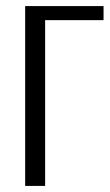

<svg xmlns="http://www.w3.org/2000/svg" viewBox="-20 -611 362 631"><path d="M62.7 0V-591H320.3V-544.8H128.3V0Z"/></svg>

Font: Alumni Sans Thin
Style: Regular
Weight: 100
Designer: Robert E. Leuschke
Foundry: Robert E. Leuschke
Version: Version 1.018